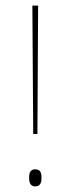

<svg xmlns="http://www.w3.org/2000/svg" viewBox="-20 -659 252 685"><path d="M113.5 -181H98.5L95.5 -639H116ZM105.5 6Q95 6 89.5 -1.2Q84 -8.5 84 -22.5V-27.5Q84 -41.5 89.5 -48.2Q95 -55 105.5 -55Q117 -55 122.5 -48.2Q128 -41.5 128 -27.5V-22.5Q128 -8.5 122.5 -1.2Q117 6 105.5 6Z"/></svg>

Font: Anek Bangla Thin
Style: Regular
Weight: 250
Designer: Sulekha Rajkumar (Bangla), Yesha Goshar (Latin)
Foundry: Ek Type
Version: Version 1.003